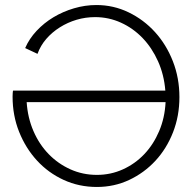

<svg xmlns="http://www.w3.org/2000/svg" viewBox="-20 -735 778 763"><path d="M365 8Q294 8 233 -20Q172 -48 127 -97Q82 -146 56 -211Q30 -276 30 -351Q30 -356 30.5 -364.5Q31 -373 32 -375H637Q632 -438 608 -491.5Q584 -545 546.5 -584Q509 -623 460.5 -645Q412 -667 358 -667Q320 -667 284.5 -656.5Q249 -646 218 -626.5Q187 -607 164 -580.5Q141 -554 129 -521L80 -544Q96 -581 125.5 -612.5Q155 -644 192.5 -666.5Q230 -689 274 -702Q318 -715 363 -715Q431 -715 491 -686Q551 -657 596 -607.5Q641 -558 667 -491.5Q693 -425 693 -349Q693 -274 667.5 -209Q642 -144 597.5 -96Q553 -48 493.5 -20Q434 8 365 8ZM365 -40Q420 -40 468.5 -62Q517 -84 553.5 -122.5Q590 -161 612.5 -214Q635 -267 638 -329H86Q90 -267 113 -214Q136 -161 173.5 -122.5Q211 -84 260 -62Q309 -40 365 -40Z"/></svg>

Font: Oxford Sans
Style: Regular
Weight: 300
Designer: Matt McInerney, Pablo Impallari, Rodrigo Fuenzalida
Foundry: Matt McInerney, Pablo Impallari, Rodrigo Fuenzalida
Version: Version 3.000g; ttfautohint (v1.5) -l 8 -r 28 -G 28 -x 14 -D